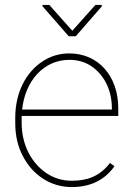

<svg xmlns="http://www.w3.org/2000/svg" viewBox="-20 -757 544 787"><path d="M273.9 9.8C358.4 9.8 414.1 -25.4 449.2 -75.7L430.7 -88.9C387.2 -32.2 334.5 -16.1 273.9 -16.1C235.4 -16.1 200.2 -26.9 169.4 -47.9C107.4 -90.3 68.8 -165 68.8 -252.9V-281.7H464.8V-312.5C464.8 -447.3 381.3 -538.1 264.2 -538.1C223.6 -538.1 186.5 -526.9 152.8 -504.4C85.9 -459.5 42.5 -377.4 42.5 -274.4V-252.9C42.5 -201.7 52.7 -156.7 73.7 -117.2C114.7 -38.1 188.5 9.8 273.9 9.8ZM154.3 -736.8V-731.4L261.7 -608.4H290.5L397 -730.5V-736.8H371.1L276.4 -630.9L182.1 -736.8ZM264.2 -511.7C299.8 -511.7 330.6 -502.4 356.4 -484.4C408.7 -447.8 438.5 -385.3 438.5 -314.5V-308.1H70.8C82.5 -423.3 157.7 -511.7 264.2 -511.7Z"/></svg>

Font: Vazirmatn Thin
Style: Regular
Weight: 100
Designer: Saber Rastikerdar
Foundry: Saber Rastikerdar
Version: Version 33.003